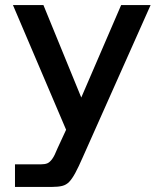

<svg xmlns="http://www.w3.org/2000/svg" viewBox="-20 -516 630 756"><path d="M39 220V131H142Q157 131 166.5 127Q176 123 185.5 110Q195 97 206 69L256 -39L248 13L31 -496H151L300 -132L457 -496H573L306 103Q289 142 276.5 165Q264 188 252.5 200Q241 212 225 216Q209 220 185 220Z"/></svg>

Font: Host Grotesk Light Medium
Style: Regular
Weight: 500
Version: Version 1.003